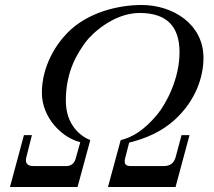

<svg xmlns="http://www.w3.org/2000/svg" viewBox="-20 -750 860 770"><path d="M20 0H291L342 -188C302 -204 244 -250 244 -346C244 -465 291 -537 324 -582C346 -612 434 -698 540 -698C647 -698 700 -646 700 -540C700 -434 646 -333 610 -290C559 -229 513 -200 464 -188L413 0H684L740 -208H708L685 -122C678 -95 662 -84 636 -84H504C485 -84 476 -91 482 -116L498 -178C562 -194 626 -220 680 -269C767 -348 796 -444 796 -518C796 -653 674 -730 548 -730C453 -730 330 -700 250 -618C202 -569 148 -482 148 -378C148 -275 232 -196 302 -180L284 -116C279 -95 265 -84 246 -84H114C86 -84 80 -100 86 -121L108 -208H76Z"/></svg>

Font: Old Standard
Style: Italic
Weight: 400
Italic angle: -15.2°
Designer: Alexey Kryukov <alexios@thessalonica.org.ru>
Version: Version 2.0